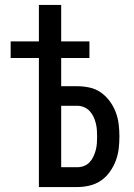

<svg xmlns="http://www.w3.org/2000/svg" viewBox="-20 -755 540 775"><path d="M137 0V-521H23V-588H137V-735H227V-588H341V-521H227V-407H292Q317 -407 342 -401.5Q367 -396 387.5 -381.5Q408 -367 423 -346.5Q438 -326 447 -302.5Q456 -279 459 -254Q462 -229 462 -204Q462 -179 459 -154Q456 -129 447 -105.5Q438 -82 423 -61Q408 -40 387.5 -26Q367 -12 342 -6Q317 0 292 0ZM292 -80Q306 -80 319 -85Q332 -90 341.5 -100Q351 -110 357 -123Q363 -136 366.5 -149Q370 -162 371 -176Q372 -190 372 -204Q372 -218 371 -231.5Q370 -245 366.5 -258.5Q363 -272 357 -284.5Q351 -297 341.5 -307Q332 -317 319 -322.5Q306 -328 292 -328H227V-80Z"/></svg>

Font: Iosevka Term Curly Medium
Style: Regular
Weight: 500
Designer: Belleve Invis
Foundry: Belleve Invis
Version: Version 32.3.0